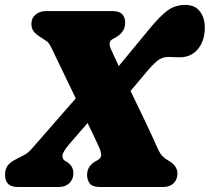

<svg xmlns="http://www.w3.org/2000/svg" viewBox="-29 -744 835 764"><path d="M411 -552Q416 -540 424.5 -521.8Q433 -503.5 443.5 -481L566 -629.5Q608 -680.5 638.2 -702.5Q668.5 -724.5 707.5 -724.5Q747 -724.5 766.5 -698.5Q786 -672.5 786 -635Q786 -582 758.8 -549Q731.5 -516 686 -516Q669.5 -516 659.8 -516.8Q650 -517.5 639 -517.5Q616 -517.5 596.5 -501.5Q577 -485.5 550.5 -453.5L490.5 -382Q519.5 -322.5 549 -260.5Q578.5 -198.5 598.5 -153Q607.5 -133 617.5 -122.8Q627.5 -112.5 641 -105Q677 -85 677 -53Q677 -30 662 -15Q647 0 621 0H368.5Q339 0 328.2 -14Q317.5 -28 317.5 -48Q317.5 -84 353.5 -103.5L359 -106.5Q373 -114 373.5 -126.2Q374 -138.5 365 -158.5Q361 -168 348.8 -193.8Q336.5 -219.5 319.5 -254.5L248 -172Q220 -139.5 219.5 -124.8Q219 -110 230.5 -103.5L239 -98.5Q249 -92 256 -81.2Q263 -70.5 263 -54.5Q263 -30.5 246.8 -15.2Q230.5 0 207 0H41.5Q-9 0 -9 -48.5Q-9 -69 0.2 -83.2Q9.5 -97.5 34 -110Q51.5 -119 67.8 -127.5Q84 -136 99.5 -154.5L272.5 -352.5Q245.5 -408.5 219.2 -463Q193 -517.5 175 -555Q165.5 -574.5 155.5 -580.8Q145.5 -587 130 -597.5Q112.5 -608.5 104.2 -620.2Q96 -632 96 -649Q96 -672 112.5 -686Q129 -700 156 -700H417.5Q445 -700 457 -687.8Q469 -675.5 469 -654Q469 -633 458.5 -618.5Q448 -604 429.5 -594L418.5 -588Q400.5 -578 411 -552Z"/></svg>

Font: Fraunces 72pt S100 Black
Style: Italic
Weight: 900
Italic angle: -16°
Version: Version 1.000; ttfautohint (v1.8.3)